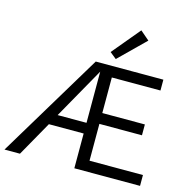

<svg xmlns="http://www.w3.org/2000/svg" viewBox="-127 -1037 1153 1163"><g transform="rotate(15 449.5 -456.0)"><path d="M853 -68V0H441V-218H223L100 0H3L399 -658H823V-590H518V-367H785V-299H518V-68ZM441 -285V-606L260 -285ZM471 -737 617 -912 674 -863 512 -704Z"/></g></svg>

Font: Ysabeau Medium
Style: Regular
Weight: 500
Designer: Christian Thalmann (Catharsis Fonts)
Version: Version 0.003